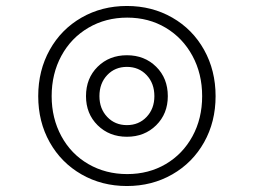

<svg xmlns="http://www.w3.org/2000/svg" viewBox="-20 -583 850 643"><path d="M108 -261Q108 -347 146.5 -416Q185 -485 253 -524Q321 -563 405 -563Q489 -563 557 -524Q625 -485 663.5 -416Q702 -347 702 -261Q702 -175 663.5 -106.5Q625 -38 557 1Q489 40 405 40Q321 40 253 1Q185 -38 146.5 -106.5Q108 -175 108 -261ZM657 -261Q657 -336 624.5 -396Q592 -456 535 -490Q478 -524 406 -524Q334 -524 276 -490Q218 -456 185.5 -396Q153 -336 153 -261Q153 -187 185.5 -127Q218 -67 276 -33.5Q334 0 406 0Q478 0 535 -33.5Q592 -67 624.5 -126.5Q657 -186 657 -261ZM268 -261Q268 -321 307 -359.5Q346 -398 405 -398Q464 -398 503 -359.5Q542 -321 542 -261Q542 -202 503 -163.5Q464 -125 405 -125Q346 -125 307 -163.5Q268 -202 268 -261ZM497 -261Q497 -304 471 -331.5Q445 -359 405 -359Q365 -359 339 -331.5Q313 -304 313 -261Q313 -219 339 -191.5Q365 -164 405 -164Q445 -164 471 -191.5Q497 -219 497 -261Z"/></svg>

Font: FiraGO Light
Style: Italic
Weight: 300
Italic angle: -8°
Designer: bBox Type GmbH
Foundry: bBox Type GmbH
Version: Version 1.001